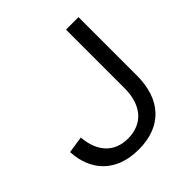

<svg xmlns="http://www.w3.org/2000/svg" viewBox="-188 -845 1000 1000"><g transform="rotate(-45 312.0 -345.0)"><path d="M538 -269V-700H446V-269C446 -144 382 -70 273 -70C171 -70 112 -138 103 -248L10 -234C17 -89 108 10 273 10C446 10 538 -98 538 -269Z"/></g></svg>

Font: Gully
Style: Regular
Weight: 400
Designer: jaikishan Patel
Foundry: MagicType
Version: Version 1.000;Glyphs 3.2 (3242)